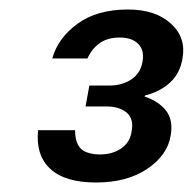

<svg xmlns="http://www.w3.org/2000/svg" viewBox="-20 -731 406 404"><path d="M182 -347Q117 -347 86 -375.5Q55 -404 60 -457H138Q138 -438 144 -426.5Q150 -415 162.5 -410.5Q175 -406 190 -406Q217 -406 235.5 -419Q254 -432 257 -455Q262 -481 246.5 -494Q231 -507 204 -507H160L168 -551H210Q237 -551 256.5 -564Q276 -577 280 -602Q284 -625 271 -638.5Q258 -652 232 -652Q206 -652 189.5 -640Q173 -628 164 -608H90Q102 -651 143 -681Q184 -711 249 -711Q307 -711 339.5 -681.5Q372 -652 364 -608Q359 -577 338 -557.5Q317 -538 285 -530L284 -528Q314 -518 329.5 -498Q345 -478 339 -445Q332 -404 289.5 -375.5Q247 -347 182 -347Z"/></svg>

Font: DM Sans Medium
Style: Italic
Weight: 500
Italic angle: -10°
Designer: Colophon Foundry, Jonny Pinhorn
Foundry: Colophon Foundry
Version: Version 4.004;gftools[0.9.30]